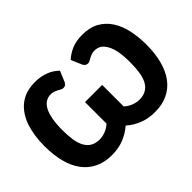

<svg xmlns="http://www.w3.org/2000/svg" viewBox="-134 -1036 1344 1344"><g transform="rotate(-45 538.5 -364.0)"><path d="M626.5 -585.9 591.3 -668Q621.1 -696.3 666.5 -716.8Q710.4 -735.8 772.5 -735.8Q845.7 -735.8 897.5 -707.5Q949.2 -677.7 981 -628.9Q1013.7 -577.6 1027.8 -512.7Q1042.5 -442.4 1042.5 -370.1Q1042.5 -282.7 1024.4 -213.9Q1005.9 -143.1 970.7 -95.2Q934.1 -45.4 879.4 -19Q825.2 7.8 751 7.8Q686.5 7.8 634.8 -12.7Q581.5 -33.2 538.6 -71.3Q496.1 -34.2 442.4 -12.7Q389.6 7.8 326.2 7.8Q252.4 7.8 198.2 -19Q142.6 -45.9 106.9 -95.2Q71.3 -142.6 52.7 -213.9Q34.7 -282.7 34.7 -370.1Q34.7 -421.4 41 -467.3Q47.9 -513.7 61 -554.7Q74.2 -594.2 96.2 -628.4Q118.7 -662.6 147.5 -686Q178.7 -710.9 216.3 -723.1Q255.9 -735.8 304.7 -735.8Q336.9 -735.8 361.8 -731Q386.2 -726.1 410.6 -716.8Q430.7 -709 451.7 -695.3Q464.4 -687 485.4 -668L450.7 -585.9Q441.9 -572.8 434.6 -568.8Q426.8 -564.9 416.5 -564.9Q406.2 -564.9 397.9 -569.8Q392.1 -573.2 378.4 -581.1Q369.6 -585.4 354 -591.8Q340.3 -597.2 321.8 -597.2Q295.4 -597.2 272.5 -583.5Q250.5 -570.3 234.4 -540.5Q219.7 -513.7 210.9 -466.8Q202.6 -421.4 202.6 -360.4Q202.6 -307.1 209.5 -263.2Q216.3 -220.2 232.9 -190.9Q249.5 -161.1 275.4 -146.5Q300.8 -130.9 340.3 -130.9Q371.6 -130.9 401.4 -142.6Q429.2 -153.8 453.6 -175.8V-388.7H623.5V-175.8Q647.9 -153.8 675.8 -142.6Q705.6 -130.9 736.3 -130.9Q776.4 -130.9 801.8 -146.5Q827.1 -160.6 844.7 -190.9Q860.8 -220.7 867.7 -263.2Q874.5 -307.1 874.5 -360.4Q874.5 -424.3 866.7 -466.8Q858.4 -510.7 842.3 -540.5Q825.7 -570.3 805.2 -583.5Q781.7 -597.2 754.9 -597.2Q736.8 -597.2 723.1 -591.8Q707 -585.4 699.2 -581.1Q690.4 -576.2 679.2 -569.8Q670.9 -564.9 660.6 -564.9Q650.4 -564.9 642.6 -568.8Q635.3 -572.8 626.5 -585.9Z"/></g></svg>

Font: Lato-ExtraBold
Style: Regular
Weight: 500
Designer: Lukasz Dziedzic with Adam Twardoch and Botio Nikoltchev
Foundry: tyPoland Lukasz Dziedzic
Version: ""